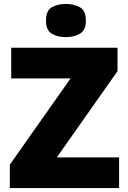

<svg xmlns="http://www.w3.org/2000/svg" viewBox="-20 -957 651 977"><path d="M586 0H30V-119L339 -558H37V-714H578V-595L269 -156H586ZM315 -937Q356 -937 386.5 -920Q417 -903 417 -852Q417 -803 386.5 -785.5Q356 -768 315 -768Q273 -768 243.5 -785.5Q214 -803 214 -852Q214 -903 243.5 -920Q273 -937 315 -937Z"/></svg>

Font: Noto Sans Gurmukhi UI Black
Style: Regular
Weight: 900
Designer: Jelle Bosma - Monotype Design Team
Foundry: Monotype Imaging Inc.
Version: Version 2.004; ttfautohint (v1.8.4.7-5d5b)